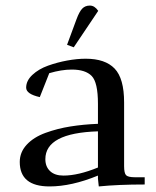

<svg xmlns="http://www.w3.org/2000/svg" viewBox="-20 -663 559 690"><path d="M51 -81Q51 -116 76 -143Q101 -170 143.5 -185.5Q186 -201 233 -208.5Q280 -216 332 -218V-290Q332 -367 309.5 -390Q287 -413 238 -413Q201 -413 157 -400L123 -314Q74 -325 74 -348Q74 -373 96.5 -394Q119 -415 152.5 -427Q186 -439 221.5 -445.5Q257 -452 288 -452Q358 -452 392 -416.5Q426 -381 426 -295V-66Q426 -41 433 -33.5Q440 -26 465 -26H500V0Q405 0 335 7L332 -21V-32Q237 7 158 7Q51 7 51 -81ZM143 -91Q143 -64 160 -48Q177 -32 208 -32Q261 -32 332 -61V-191Q143 -185 143 -91ZM221 -502 255 -594Q265 -621 275.5 -632Q286 -643 303 -643Q320 -643 333 -624L245 -493Z"/></svg>

Font: Dihjauti
Style: Bold
Weight: 700
Designer: T. Christopher White
Version: Version 3.0.0